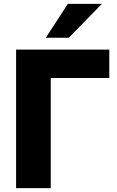

<svg xmlns="http://www.w3.org/2000/svg" viewBox="-20 -976 606 996"><path d="M63.5 -718.8H546.9V-571.3H243.2V0H63.5ZM332 -956.1H508.8L336.9 -780.3H217.8Z"/></svg>

Font: Min Sans Black
Style: Regular
Weight: 900
Designer: Jinseong-Kim, NotoSansCJK, Nunito
Foundry: Jinseong-Kim
Version: Version 1.000